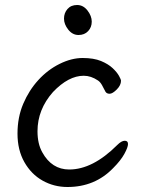

<svg xmlns="http://www.w3.org/2000/svg" viewBox="-20 -724 570 768"><path d="M250 24Q196 24 150.5 -1.5Q105 -27 77.5 -75.5Q50 -124 50 -189.5Q50 -255 73 -309Q96 -363 133.5 -404Q171 -445 218.5 -468.5Q266 -492 310.5 -492Q355 -492 384 -480Q413 -468 430.5 -451.5Q448 -435 456 -420.5Q464 -406 464 -401Q464 -383 447 -366Q430 -349 418.5 -349Q407 -349 402 -357Q395 -371 388 -383.5Q381 -396 372 -402Q344 -421 315 -421Q254 -421 192 -356Q130 -286 130 -199Q130 -149 149 -115Q187 -46 257 -46Q351 -46 449 -144Q466 -161 479 -161Q492 -161 492 -148Q492 -135 477.5 -108.5Q463 -82 433 -52Q360 24 250 24ZM330 -682Q347 -660 347 -637.5Q347 -615 332.5 -599.5Q318 -584 294 -584Q270 -584 253 -605.5Q236 -627 236 -649.5Q236 -672 250 -688Q264 -704 288.5 -704Q313 -704 330 -682Z"/></svg>

Font: LXGW WenKai TC
Style: Bold
Weight: 700
Designer: LXGW / Fontworks Inc.
Foundry: LXGW / Fontworks Inc.
Version: Version 1.330;April 28, 2024